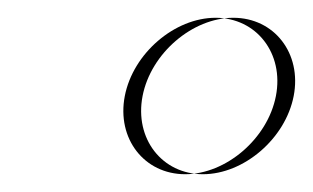

<svg xmlns="http://www.w3.org/2000/svg" viewBox="-20 -447 352 216"><path d="M120.4 -339C111.1 -291 142.3 -251 188.3 -251C234.3 -251 281.1 -291 290.4 -339C299.7 -387 268.5 -427 222.5 -427C176.5 -427 129.7 -387 120.4 -339ZM140.4 -339C149.7 -387 196.5 -427 242.5 -427C288.5 -427 319.7 -387 310.4 -339C301.1 -291 254.3 -251 208.3 -251C162.3 -251 131.1 -291 140.4 -339Z"/></svg>

Font: Hussar Plate
Style: Obl
Weight: 700
Foundry: Cannot Into Space Fonts
Version: Version 0.798247